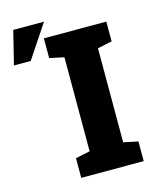

<svg xmlns="http://www.w3.org/2000/svg" viewBox="-123 -868 751 945"><g transform="rotate(-15 252.5 -395.0)"><path d="M171.9 0V-100.1L245.6 -115.7V-594.7L171.9 -610.4V-710.9H490.2V-610.4L416.5 -594.7V-115.7L490.2 -100.1V0ZM-4.9 -620.1 37.1 -790H193.8L80.6 -620.1Z"/></g></svg>

Font: Roboto Slab LO Black
Style: Regular
Weight: 900
Designer: Google
Version: Version 2.000